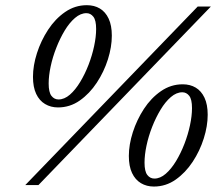

<svg xmlns="http://www.w3.org/2000/svg" viewBox="-20 -696 831 722"><path d="M75 0 723.5 -671.5H773L124.5 0ZM200 -322Q222 -322 242.8 -340Q263.5 -358 281.5 -387.8Q299.5 -417.5 313 -452.5Q326.5 -487.5 334 -522.8Q341.5 -558 341.5 -587Q341.5 -620 331 -633.2Q320.5 -646.5 305 -646.5Q283 -646.5 262 -628.5Q241 -610.5 223.2 -581Q205.5 -551.5 191.8 -516.5Q178 -481.5 170.5 -446.2Q163 -411 163 -382Q163 -349 173.5 -335.5Q184 -322 200 -322ZM306.5 -676.5Q334.5 -676.5 355.5 -664Q376.5 -651.5 388.5 -626Q400.5 -600.5 400.5 -562Q400.5 -519.5 385.8 -472.8Q371 -426 344 -385Q317 -344 280 -318Q243 -292 198 -292Q171 -292 149.5 -304.8Q128 -317.5 116 -343Q104 -368.5 104 -407Q104 -449.5 119 -496.2Q134 -543 160.8 -584Q187.5 -625 224.8 -650.8Q262 -676.5 306.5 -676.5ZM560.5 -24.5Q582.5 -24.5 603.2 -42.5Q624 -60.5 642 -90.2Q660 -120 673.5 -155Q687 -190 694.5 -225.2Q702 -260.5 702 -289.5Q702 -322.5 691.5 -335.8Q681 -349 665.5 -349Q643.5 -349 622.5 -331Q601.5 -313 583.8 -283.5Q566 -254 552.2 -219Q538.5 -184 531 -148.8Q523.5 -113.5 523.5 -84.5Q523.5 -51.5 534 -38Q544.5 -24.5 560.5 -24.5ZM667 -379Q695 -379 716 -366.5Q737 -354 749 -328.5Q761 -303 761 -264.5Q761 -222 746.2 -175.2Q731.5 -128.5 704.5 -87.5Q677.5 -46.5 640.5 -20.5Q603.5 5.5 558.5 5.5Q531.5 5.5 510 -7.2Q488.5 -20 476.5 -45.5Q464.5 -71 464.5 -109.5Q464.5 -152 479.5 -198.8Q494.5 -245.5 521.2 -286.5Q548 -327.5 585.2 -353.2Q622.5 -379 667 -379Z"/></svg>

Font: Newsreader 20pt
Style: Italic
Weight: 400
Italic angle: -17°
Version: Version 1.003